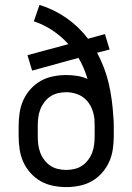

<svg xmlns="http://www.w3.org/2000/svg" viewBox="-20 -755 540 783"><path d="M250 8Q223 8 196 2.5Q169 -3 146 -16Q123 -29 104.5 -49.5Q86 -70 75 -94.5Q64 -119 60 -146Q56 -173 56 -200V-241Q56 -268 60 -295Q64 -322 75 -346.5Q86 -371 104.5 -391.5Q123 -412 146 -425Q169 -438 196 -443.5Q223 -449 250 -449Q272 -449 294.5 -445.5Q317 -442 337 -433Q330 -456 321 -477.5Q312 -499 300 -519L111 -467L92 -530L259 -575Q230 -607 194 -631Q158 -655 118 -668L141 -735Q200 -717 251 -681.5Q302 -646 339 -597L408 -616L427 -553L376 -540Q392 -510 404 -478.5Q416 -447 423.5 -414.5Q431 -382 435.5 -348.5Q440 -315 442 -282Q443 -272 443.5 -261.5Q444 -251 444 -241V-200Q444 -173 440 -146Q436 -119 425 -94.5Q414 -70 395.5 -49.5Q377 -29 354 -16Q331 -3 304 2.5Q277 8 250 8ZM250 -62Q267 -62 284 -66Q301 -70 315 -79.5Q329 -89 339.5 -103Q350 -117 356 -133Q362 -149 364 -166Q366 -183 366 -200V-221Q366 -233 366 -245Q366 -257 365 -270Q363 -291 354.5 -312Q346 -333 330.5 -348.5Q315 -364 293.5 -371.5Q272 -379 250 -379Q233 -379 216 -375Q199 -371 185 -361.5Q171 -352 160.5 -338Q150 -324 144 -308Q138 -292 136 -275Q134 -258 134 -241V-200Q134 -183 136 -166Q138 -149 144 -133Q150 -117 160.5 -103Q171 -89 185 -79.5Q199 -70 216 -66Q233 -62 250 -62Z"/></svg>

Font: Iosevka Curly
Style: Regular
Weight: 400
Monospace: yes
Designer: Belleve Invis
Foundry: Belleve Invis
Version: Version 22.1.2; ttfautohint (v1.8.4)